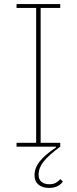

<svg xmlns="http://www.w3.org/2000/svg" viewBox="-20 -718 376 940"><path d="M61 -19H157V-679H61V-698H275V-679H179V-19H275V0Q218 42 193.5 73Q169 104 169 137Q169 161 183.5 172.5Q198 184 221 184Q242 184 255 176Q268 168 275 159L288 170Q280 184 262.5 193Q245 202 220 202Q188 202 168.5 186Q149 170 149 140Q149 104 175 71.5Q201 39 254 4V0H61Z"/></svg>

Font: IBM Plex Sans Cond Thin
Style: Regular
Weight: 100
Width: 3
Designer: Mike Abbink, Paul van der Laan, Pieter van Rosmalen
Foundry: Bold Monday
Version: Version 1.3